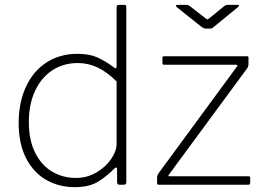

<svg xmlns="http://www.w3.org/2000/svg" viewBox="-20 -762 1090 792"><path d="M463 -11V-62Q463 -71 459 -71Q456 -71 451 -66Q423 -37 386 -13.5Q349 10 288 10Q223 10 170.5 -20Q118 -50 87.5 -109.5Q57 -169 57 -255Q57 -339 87 -404Q117 -469 172 -504.5Q227 -540 300 -540Q349 -540 382 -525Q415 -510 447 -486Q455 -480 457 -480Q461 -480 461 -493V-732Q461 -742 470 -742H493Q501 -742 501 -733V-12Q501 -5 498.5 -2.5Q496 0 489 0H473Q463 0 463 -11ZM301 -502Q242 -502 196.5 -472.5Q151 -443 125 -388Q99 -333 99 -259Q99 -183 125.5 -131Q152 -79 196 -53.5Q240 -28 293 -28Q339 -28 377.5 -50.5Q416 -73 438.5 -106Q461 -139 461 -170V-426Q423 -464 384 -483Q345 -502 301 -502ZM628 -7V-30Q628 -39 636 -50L957 -487Q960 -491 959 -493Q958 -495 954 -495H657Q653 -495 651.5 -496.5Q650 -498 650 -502V-523Q650 -530 656 -530H1000Q1005 -530 1005 -524V-499Q1005 -486 998 -478L677 -42Q671 -35 679 -35H1006Q1012 -35 1012 -29V-8Q1012 0 1004 0H634Q628 0 628 -7ZM919 -742H960Q966 -742 966 -739Q966 -737 961 -732L863 -652Q862 -651 857.5 -647.5Q853 -644 847 -644H829Q820 -644 809 -653L710 -732Q705 -736 706 -739Q707 -742 712 -742H749Q753 -742 756.5 -740.5Q760 -739 764 -736L826 -688Q833 -682 836 -682Q838 -682 845 -688L904 -736Q911 -742 919 -742Z"/></svg>

Font: Libre Franklin Thin
Style: Regular
Weight: 250
Designer: Pablo Impallari, Rodrigo Fuenzalida
Foundry: Impallari Type
Version: Version 1.002; ttfautohint (v1.5)